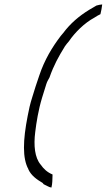

<svg xmlns="http://www.w3.org/2000/svg" viewBox="-20 -726 481 866"><path d="M125 -286C116 -258 110 -231 105 -204C83 -92 81 -12 108 37V38C121 66 145 83 172 99L177 105L195 114C201 117 205 119 212 120C217 100 216 84 217 61C193 51 177 36 163 16C137 -15 131 -69 139 -131C144 -173 153 -230 170 -286L189 -347C193 -360 199 -368 203 -376C223 -433 245 -472 271 -514L272 -516C277 -524 286 -534 291 -540C318 -580 362 -623 405 -646C415 -653 425 -658 433 -662C437 -677 439 -691 441 -706C433 -705 424 -704 415 -701L381 -681C336 -653 298 -621 265 -577L254 -564C216 -514 181 -457 157 -385C146 -353 135 -320 125 -286Z"/></svg>

Font: SolarCharger
Style: 152
Weight: 100
Designer: Mew Too
Foundry: Cannot Into Space Fonts/KineticPlasma Fonts
Version: Version 1.100